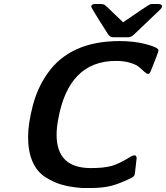

<svg xmlns="http://www.w3.org/2000/svg" viewBox="-20 -922 834 964"><path d="M121.1 -234.9Q121.1 -300.8 144.5 -390.9Q168 -481 216.8 -550.8Q330.6 -715.8 580.1 -715.8Q650.9 -715.8 706.1 -701.9Q761.2 -688 772.9 -675.8L775.9 -669.9Q775.9 -660.2 734.9 -560.1Q730 -551.3 724.1 -550.8Q717.3 -550.8 705.6 -560.8Q693.8 -570.8 680.4 -583.5Q667 -596.2 635.5 -606.2Q604 -616.2 562 -616.2Q324.2 -616.2 272 -321.8Q264.2 -279.8 264.2 -245.1Q264.2 -78.1 436 -78.1Q503.9 -78.1 542.5 -89.6Q581.1 -101.1 637.2 -136.2Q648.4 -142.1 655.8 -142.1Q665.5 -142.1 666 -127Q666 -121.1 658.2 -59.1Q658.2 -58.1 657.7 -53.5Q657.2 -48.8 656.5 -47.9Q655.8 -46.9 655.3 -43.9Q654.8 -41 653.8 -40Q652.8 -39.1 651.4 -37.1Q649.9 -35.2 647.5 -33.7Q645 -32.2 642.1 -29.8Q581.1 0 538.6 11Q496.1 22 434.1 22H394Q335.9 18.1 293 6.1Q250 -5.9 208 -32.5Q166 -59.1 143.6 -109.9Q121.1 -160.6 121.1 -234.9ZM438 -890.1V-891.1Q440.9 -900.9 456.1 -901.9H486.8Q499 -901.9 506.6 -896.5Q514.2 -891.1 556.2 -850.1Q581.1 -826.2 598.1 -810.1Q724.1 -897 732.9 -899.9Q736.8 -901.9 743.2 -901.9H772Q793.9 -901.9 793.9 -890.1Q793.9 -884.3 785.4 -875.2Q776.9 -866.2 710 -803.2Q674.8 -770 651.9 -748Q637.7 -734.9 623 -734.9H548.8Q531.7 -734.9 522 -751Q502.9 -780.8 477.1 -821.8Q438 -883.3 438 -890.1Z"/></svg>

Font: CMU Sans Serif
Style: BoldOblique
Weight: 700
Italic angle: -12°
Version: Version 0.7.0